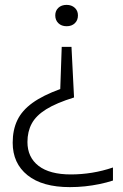

<svg xmlns="http://www.w3.org/2000/svg" viewBox="-20 -567 506 787"><path d="M273 -375 283.5 -167.5Q211 -145 169.2 -119Q127.5 -93 110 -60.2Q92.5 -27.5 92.5 15Q92.5 77.5 138 112.8Q183.5 148 270.5 148Q313.5 148 357 141Q400.5 134 443 119.5V173Q417 181.5 388 187.5Q359 193.5 328.2 196.8Q297.5 200 266.5 200Q153.5 200 92.8 151.2Q32 102.5 32 18Q32 -34.5 51 -74.2Q70 -114 112.8 -145Q155.5 -176 227 -202L233 -375ZM253 -547Q273.5 -547 286.5 -535Q299.5 -523 299.5 -504Q299.5 -484 286.8 -471.8Q274 -459.5 253 -459.5Q232 -459.5 219.2 -472Q206.5 -484.5 206.5 -504Q206.5 -523 219.2 -535Q232 -547 253 -547Z"/></svg>

Font: Encode Sans SemiExpanded Light
Style: Regular
Weight: 300
Width: 6
Designer: Multiple Designers
Foundry: Impallari Type
Version: Version 3.002